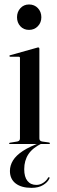

<svg xmlns="http://www.w3.org/2000/svg" viewBox="-20 -660 262 880"><path d="M169.5 -7.5 172.5 -3Q129.5 17.5 110.2 46.8Q91 76 91 115.5Q91 151 105.8 169.2Q120.5 187.5 146.5 187.5Q163.5 187.5 178.2 177.8Q193 168 200 155Q201.5 153 202.8 152.2Q204 151.5 205.5 152.5Q207 153 207.2 154.8Q207.5 156.5 206 159Q198.5 175.5 177.5 188.2Q156.5 201 125 201Q78 201 51.8 180.8Q25.5 160.5 25.5 123.5Q25.5 98.5 39.5 75.5Q53.5 52.5 85 31.8Q116.5 11 169.5 -7.5ZM160.5 -437V-26Q160.5 -20 163.2 -16.5Q166 -13 172.5 -11.5L204 -7Q207 -6.5 208 -5.5Q209 -4.5 209 -3Q209 -2 208 -1Q207 0 205 0H25Q24 0 22.8 -1Q21.5 -2 21.5 -3Q21.5 -4 22.5 -4.8Q23.5 -5.5 26 -6L59.5 -11.5Q66 -13 68.8 -16.5Q71.5 -20 71.5 -25.5V-394.5Q71.5 -397 70.2 -398.5Q69 -400 65.5 -400H26.5Q25 -400.5 24 -401.2Q23 -402 23 -403.5Q23 -405 24 -405.8Q25 -406.5 27 -407L146.5 -440.5Q150.5 -442 152.2 -442.2Q154 -442.5 155.5 -442.5Q158 -442.5 159.2 -440.8Q160.5 -439 160.5 -437ZM113 -523Q88.5 -523 73.2 -539.8Q58 -556.5 58 -581Q58 -605.5 73.5 -622.5Q89 -639.5 113 -639.5Q138 -639.5 153.8 -622.5Q169.5 -605.5 169.5 -581Q169.5 -556.5 153.5 -539.8Q137.5 -523 113 -523Z"/></svg>

Font: Fraunces 120pt
Style: Regular
Weight: 400
Version: Version 1.000;[b76b70a41]